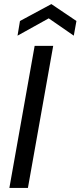

<svg xmlns="http://www.w3.org/2000/svg" viewBox="-20 -922 395 942"><path d="M150 -697H241L117 0H26ZM342 -747 219 -832 66 -747 78 -819 232 -902 355 -819Z"/></svg>

Font: SVN-Poppins
Style: Italic
Weight: 400
Italic angle: -10°
Designer: Ninad Kale (Devanagari), Jonny Pinhorn (Latin)
Foundry: Indian Type Foundry
Version: Version 3.002 2017; ttfautohint (v1.8.3)